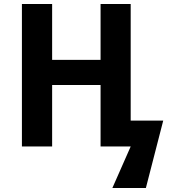

<svg xmlns="http://www.w3.org/2000/svg" viewBox="-20 -734 858 962"><path d="M634.8 -129.9H797.9L710.9 208H543L634.8 0H483.9V-308.1H241.2V0H89.8V-713.9H241.2V-434.1H483.9V-713.9H634.8Z"/></svg>

Font: Droid Sans
Style: Bold
Weight: 700
Foundry: Ascender Corporation
Version: Version 1.00 build 112